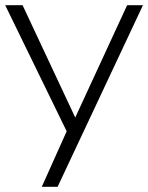

<svg xmlns="http://www.w3.org/2000/svg" viewBox="-20 -720 571 740"><path d="M531 -700 202 0H141L237 -214L0 -700H67L270 -267L470 -700Z"/></svg>

Font: Jost* Light
Style: Regular
Weight: 300
Version: Version 3.7